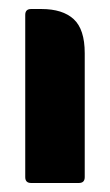

<svg xmlns="http://www.w3.org/2000/svg" viewBox="-20 -406 244 426"><path d="M36 -13V-373Q36 -386 49 -386H72Q119 -386 143.5 -363.5Q168 -341 168 -288V-13Q168 0 155 0H49Q36 0 36 -13Z"/></svg>

Font: Zain Black
Style: Regular
Weight: 900
Designer: Zain,Boutros
Foundry: Mobile Telecommunications Company (Zain), 2024
Version: Version 1.50; ttfautohint (v1.8.4)